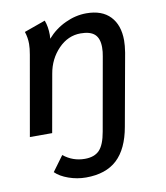

<svg xmlns="http://www.w3.org/2000/svg" viewBox="-81 -562 731 848"><g transform="rotate(-10 284.5 -138.0)"><path d="M100 171 150 103Q192 137 246 137Q289 137 311.5 113.5Q334 90 344 32L402 -295Q406 -315 406 -335Q406 -375 386 -393.5Q366 -412 323 -412Q266 -412 223 -367.5Q180 -323 169 -259L123 0H23L86 -358Q91 -386 91 -406Q91 -434 82 -461L177 -495Q188 -466 188 -429Q188 -418 187 -412Q221 -451 268 -473Q315 -495 363 -495Q433 -495 470 -456Q507 -417 507 -348Q507 -326 502 -294L444 28Q427 125 376.5 172Q326 219 237 219Q197 219 159 205.5Q121 192 100 171Z"/></g></svg>

Font: Niramit Medium
Style: Italic
Weight: 500
Italic angle: -10°
Designer: Katatrad Aksorn Co.,Ltd.
Foundry: Cadson Demak Co.,Ltd.
Version: Version 1.000; ttfautohint (v1.6)